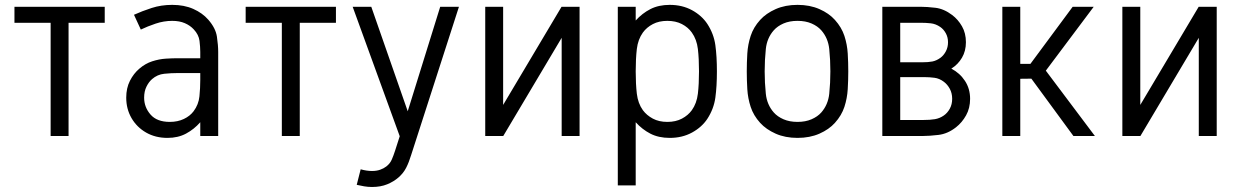

<svg xmlns="http://www.w3.org/2000/svg" viewBox="-20 -556 5073 785"><path d="M187 0V-462.9H39.1V-528.3H408.2V-462.9H260.3V0Z M684.1 -536.1Q732.9 -536.1 770.3 -519.5Q807.6 -502.9 831.5 -475.6Q861.8 -440.9 866.9 -406Q872.1 -371.1 872.1 -343.3V0H798.8V-56.2Q773.4 -27.3 740.7 -9.8Q708 7.8 664.6 7.8Q615.7 7.8 577.6 -13.9Q539.6 -35.6 517.8 -73Q496.1 -110.4 496.1 -156.7Q496.1 -195.8 511.2 -225.6Q526.4 -255.4 549.3 -274.9Q574.2 -296.4 602.5 -305.4Q630.9 -314.5 658 -316.2Q685.1 -317.9 706.1 -317.9H798.8V-343.3Q798.8 -363.8 795.7 -388.9Q792.5 -414.1 772.5 -435.5Q757.8 -451.7 735.8 -461.2Q713.9 -470.7 684.1 -470.7Q649.9 -470.7 616.5 -459.5Q583 -448.2 555.7 -435.1L527.8 -495.6Q561 -510.7 600.1 -523.4Q639.2 -536.1 684.1 -536.1ZM706.1 -257.3Q679.7 -257.3 651.6 -254.4Q623.5 -251.5 602.1 -232.9Q588.4 -221.2 578.9 -201.9Q569.3 -182.6 569.3 -156.7Q569.3 -117.7 595.5 -87.6Q621.6 -57.6 674.3 -57.6Q706.5 -57.6 731.7 -69.6Q756.8 -81.5 771.5 -101.1Q792 -128.4 795.4 -162.1Q798.8 -195.8 798.8 -228.5V-257.3Z M1132.3 0V-462.9H984.4V-528.3H1353.5V-462.9H1205.6V0Z M1438.5 199.7 1454.6 136.2Q1479.5 143.1 1501 143.1Q1520 143.1 1534.4 137.9Q1548.8 132.8 1559.6 124.5Q1574.7 112.8 1581.8 96.4Q1588.9 80.1 1595.2 60.5L1614.3 1L1421.9 -528.3H1498L1647 -101.1L1779.8 -528.3H1856.4L1661.1 77.6Q1651.9 107.9 1640.6 129.9Q1629.4 151.9 1609.4 169.4Q1589.8 186.5 1563 197.5Q1536.1 208.5 1501 208.5Q1484.4 208.5 1468.8 205.8Q1453.1 203.1 1438.5 199.7Z M2037.1 -528.3V-127L2275.9 -528.3H2349.6V0H2276.4V-401.4L2037.6 0H1963.9V-528.3Z M2718.3 -536.1Q2769.5 -536.1 2809.6 -514.2Q2849.6 -492.2 2872.1 -458Q2898.4 -417.5 2904.8 -371.3Q2911.1 -325.2 2911.1 -264.2Q2911.1 -203.1 2904.8 -157Q2898.4 -110.8 2872.1 -70.3Q2849.6 -36.1 2809.6 -14.2Q2769.5 7.8 2718.3 7.8Q2672.9 7.8 2639.2 -9.5Q2605.5 -26.9 2579.1 -56.2V202.1H2505.9V-528.3H2579.1V-472.2Q2605.5 -501.5 2639.2 -518.8Q2672.9 -536.1 2718.3 -536.1ZM2708.5 -470.7Q2674.3 -470.7 2649.2 -457.5Q2624 -444.3 2608.4 -422.9Q2588.4 -395 2583.7 -355.7Q2579.1 -316.4 2579.1 -264.2Q2579.1 -212.4 2583.7 -172.9Q2588.4 -133.3 2608.4 -105.5Q2624 -84.5 2649.2 -71Q2674.3 -57.6 2708.5 -57.6Q2742.7 -57.6 2768.1 -71Q2793.5 -84.5 2808.6 -105.5Q2828.6 -133.3 2833.3 -172.9Q2837.9 -212.4 2837.9 -264.2Q2837.9 -316.4 2833.3 -355.7Q2828.6 -395 2808.6 -422.9Q2793.5 -444.3 2768.1 -457.5Q2742.7 -470.7 2708.5 -470.7Z M3240.7 -536.1Q3291 -536.1 3330.3 -518.8Q3369.6 -501.5 3393.6 -474.6Q3420.9 -444.3 3432.4 -409.2Q3443.8 -374 3446 -337.2Q3448.2 -300.3 3448.2 -264.2Q3448.2 -228.5 3446 -191.4Q3443.8 -154.3 3432.4 -119.1Q3420.9 -84 3393.6 -53.7Q3369.6 -26.9 3330.3 -9.5Q3291 7.8 3240.7 7.8Q3190.4 7.8 3151.4 -9.5Q3112.3 -26.9 3087.9 -53.7Q3060.5 -84 3049.1 -119.1Q3037.6 -154.3 3035.4 -191.4Q3033.2 -228.5 3033.2 -264.2Q3033.2 -300.3 3035.4 -337.2Q3037.6 -374 3049.1 -409.2Q3060.5 -444.3 3087.9 -474.6Q3112.3 -501.5 3151.4 -518.8Q3190.4 -536.1 3240.7 -536.1ZM3240.7 -470.7Q3208 -470.7 3183.3 -460Q3158.7 -449.2 3143.6 -432.1Q3115.7 -400.4 3111.1 -355.7Q3106.4 -311 3106.4 -264.2Q3106.4 -217.3 3111.1 -172.6Q3115.7 -127.9 3143.6 -96.2Q3158.7 -79.1 3183.3 -68.4Q3208 -57.6 3240.7 -57.6Q3273.4 -57.6 3298.1 -68.4Q3322.8 -79.1 3337.9 -96.2Q3365.7 -127.9 3370.4 -172.6Q3375 -217.3 3375 -264.2Q3375 -311 3370.4 -355.7Q3365.7 -400.4 3337.9 -432.1Q3322.8 -449.2 3298.1 -460Q3273.4 -470.7 3240.7 -470.7Z M3587.4 -528.3H3743.7Q3769.5 -528.3 3804.4 -524.2Q3839.4 -520 3873 -494.6Q3897 -476.6 3913.1 -448.5Q3929.2 -420.4 3929.2 -383.3Q3929.2 -347.7 3913.1 -320.1Q3897 -292.5 3869.6 -275.4Q3904.3 -257.3 3925.3 -225.3Q3946.3 -193.4 3946.3 -151.9Q3946.3 -113.8 3929.9 -84.5Q3913.6 -55.2 3888.7 -35.6Q3854.5 -8.8 3816.9 -4.4Q3779.3 0 3753.9 0H3587.4ZM3660.6 -301.3H3748.5Q3775.9 -301.3 3792.5 -304.7Q3809.1 -308.1 3825.2 -319.8Q3838.4 -329.6 3847.2 -346.2Q3856 -362.8 3856 -383.3Q3856 -403.8 3846.9 -420.2Q3837.9 -436.5 3824.2 -445.8Q3805.7 -458.5 3785.4 -460.7Q3765.1 -462.9 3743.7 -462.9H3660.6ZM3758.8 -240.7H3660.6V-65.4H3753.9Q3783.2 -65.4 3802.7 -68.8Q3822.3 -72.3 3838.4 -83.5Q3853.5 -93.8 3863.3 -111.6Q3873 -129.4 3873 -151.9Q3873 -174.8 3863.3 -192.9Q3853.5 -210.9 3838.9 -221.7Q3820.8 -235.4 3800.5 -238Q3780.3 -240.7 3758.8 -240.7Z M4078.1 -528.3H4151.4V-294.9H4192.9L4365.7 -528.3H4451.7L4255.9 -267.1L4456.5 0H4368.7L4196.8 -234.4L4151.4 -233.9V0H4078.1Z M4642.1 -528.3V-127L4880.9 -528.3H4954.6V0H4881.3V-401.4L4642.6 0H4568.8V-528.3Z"/></svg>

Font: Gidole
Style: Regular
Weight: 400
Version: Version 2.100; ttfautohint (v1.8.4.7-5d5b)